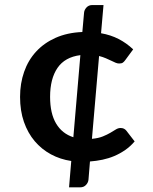

<svg xmlns="http://www.w3.org/2000/svg" viewBox="-20 -650 620 780"><path d="M269.5 4Q225 -2.5 187 -23Q149 -43.5 121 -76.5Q93 -109.5 77.2 -154.8Q61.5 -200 61.5 -256.5Q61.5 -311 78 -358.2Q94.5 -405.5 126.8 -440.5Q159 -475.5 206.2 -496.5Q253.5 -517.5 314.5 -520L321.5 -598.5Q322.5 -610 331.5 -619.8Q340.5 -629.5 355 -629.5H400.5L390.5 -515Q430 -508 462 -491.5Q494 -475 521 -449.5L489 -406Q484 -399 479 -395.5Q474 -392 464 -392Q457 -392 449.5 -395.2Q442 -398.5 432.2 -403.2Q422.5 -408 410.2 -413.2Q398 -418.5 382.5 -422.5L353.5 -86Q380 -88.5 397.8 -95.8Q415.5 -103 428.2 -110.5Q441 -118 450.5 -124Q460 -130 470 -130Q484.5 -130 493 -119.5L527 -75.5Q509.5 -55 488.5 -40.5Q467.5 -26 444.5 -16.2Q421.5 -6.5 396.5 -1.2Q371.5 4 345.5 6L339.5 79.5Q338.5 91.5 329.5 101.2Q320.5 111 306 111H260.5ZM183.5 -256.5Q183.5 -189 208 -148Q232.5 -107 278 -92.5L306.5 -426Q243.5 -418 213.5 -374Q183.5 -330 183.5 -256.5Z"/></svg>

Font: Lato TR
Style: Bold
Weight: 700
Designer: Lukasz Dziedzic
Foundry: tyPoland Lukasz Dziedzic
Version: Version 1.104 2013